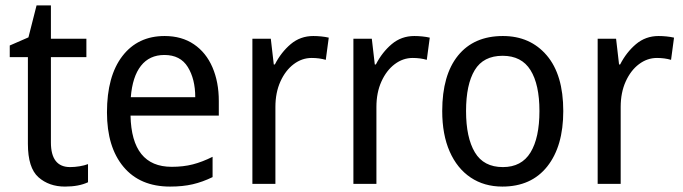

<svg xmlns="http://www.w3.org/2000/svg" viewBox="-20 -679 2522 709"><path d="M239 -62Q256 -62 274 -65Q292 -68 305 -73V-6Q271 10 220 10Q161 10 122 -24.5Q83 -59 83 -148V-468H16V-511L85 -541L115 -659H168V-536H299V-468H168V-153Q168 -62 239 -62Z M588 -546Q651 -546 696 -515.5Q741 -485 764.5 -430.5Q788 -376 788 -306V-252H462Q466 -63 614 -63Q657 -63 692 -72Q727 -81 765 -100V-25Q728 -7 691.5 1.5Q655 10 608 10Q497 10 436 -63Q375 -136 375 -264Q375 -398 432 -472Q489 -546 588 -546ZM587 -476Q532 -476 500.5 -436Q469 -396 463 -320H701Q701 -387 673.5 -431.5Q646 -476 587 -476Z M1137 -546Q1151 -546 1166 -544.5Q1181 -543 1194 -540L1183 -458Q1159 -465 1131 -465Q1095 -465 1064.5 -442Q1034 -419 1015.5 -378Q997 -337 997 -284V0H912V-536H980L991 -441H995Q1018 -486 1053.5 -516Q1089 -546 1137 -546Z M1510 -546Q1524 -546 1539 -544.5Q1554 -543 1567 -540L1556 -458Q1532 -465 1504 -465Q1468 -465 1437.5 -442Q1407 -419 1388.5 -378Q1370 -337 1370 -284V0H1285V-536H1353L1364 -441H1368Q1391 -486 1426.5 -516Q1462 -546 1510 -546Z M2060 -269Q2060 -139 2001 -64.5Q1942 10 1835 10Q1768 10 1718 -23.5Q1668 -57 1640.5 -119.5Q1613 -182 1613 -269Q1613 -402 1671.5 -474Q1730 -546 1837 -546Q1938 -546 1999 -474.5Q2060 -403 2060 -269ZM1701 -269Q1701 -171 1733.5 -116.5Q1766 -62 1837 -62Q1906 -62 1939 -116Q1972 -170 1972 -269Q1972 -367 1939 -420Q1906 -473 1836 -473Q1765 -473 1733 -420Q1701 -367 1701 -269Z M2412 -546Q2426 -546 2441 -544.5Q2456 -543 2469 -540L2458 -458Q2434 -465 2406 -465Q2370 -465 2339.5 -442Q2309 -419 2290.5 -378Q2272 -337 2272 -284V0H2187V-536H2255L2266 -441H2270Q2293 -486 2328.5 -516Q2364 -546 2412 -546Z"/></svg>

Font: Noto Sans Thai SemCond
Style: Regular
Weight: 400
Width: 4
Designer: Monotype Design Team
Foundry: Monotype Imaging Inc.
Version: Version 2.002; ttfautohint (v1.8.4.7-5d5b)